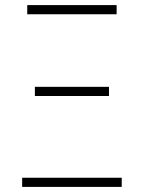

<svg xmlns="http://www.w3.org/2000/svg" viewBox="-20 -734 570 754"><path d="M87 -678V-714H438V-678ZM117 -357V-393H408V-357ZM67 0V-36H458V0Z"/></svg>

Font: Noto Sans Mono Condensed ExtraLight
Style: Regular
Weight: 200
Width: 3
Designer: Monotype Design Team
Foundry: Monotype Imaging Inc.
Version: Version 2.014; ttfautohint (v1.8.4.7-5d5b)